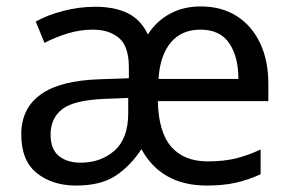

<svg xmlns="http://www.w3.org/2000/svg" viewBox="-20 -566 904 596"><path d="M603 -546Q668 -546 715 -516Q762 -486 787.5 -432Q813 -378 813 -306V-252H470Q472 -156 511.5 -110.5Q551 -65 625 -65Q675 -65 713 -74.5Q751 -84 789 -102V-25Q749 -7 710.5 1.5Q672 10 622 10Q481 10 419 -103Q385 -51 339 -20.5Q293 10 216 10Q143 10 94.5 -28.5Q46 -67 46 -149Q46 -229 106 -272.5Q166 -316 290 -320L380 -323V-357Q380 -422 349.5 -448Q319 -474 268 -474Q228 -474 189.5 -462Q151 -450 118 -433L91 -499Q126 -519 176 -532Q226 -545 275 -545Q337 -545 377.5 -524.5Q418 -504 439 -459Q465 -500 507 -523Q549 -546 603 -546ZM602 -474Q544 -474 510.5 -434.5Q477 -395 472 -321H720Q720 -390 691.5 -432Q663 -474 602 -474ZM303 -259Q209 -255 173 -227Q137 -199 137 -148Q137 -103 162.5 -82Q188 -61 230 -61Q293 -61 335.5 -98.5Q378 -136 378 -214V-262Z"/></svg>

Font: Go Noto Current
Style: Regular
Weight: 400
Designer: Monotype Design Team
Foundry: Monotype Imaging Inc.
Version: Version 2.007; ttfautohint (v1.8) -l 8 -r 50 -G 200 -x 14 -D